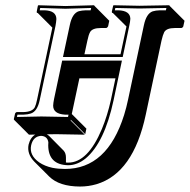

<svg xmlns="http://www.w3.org/2000/svg" viewBox="-20 -451 717 725"><path d="M229 162.6Q233.9 162.6 237.3 163.1Q311.5 163.1 364.7 36.1Q385.7 -14.6 398.9 -74.2L416 -155.3H279.8L251 -20.5L306.2 34.7L301.8 55.7L247.1 1Q247.1 3.4 247.1 4.4L300.3 57.6L192.9 55.7L156.7 56.2Q161.6 59.1 164.6 61.5L220.7 118.2Q229 127.9 229 143.6Q228.5 155.3 229 162.6ZM457.5 -351.1 406.2 -401.9Q403.8 -402.3 402.8 -402.8Q402.3 -405.3 402.3 -407.2L407.2 -429.2L408.7 -431.2L506.3 -429.2L619.6 -431.2L620.1 -429.2L676.8 -372.6L671.9 -350.6Q669.4 -346.2 665 -345.2H640.1Q608.9 -345.2 600.1 -329.6Q594.7 -318.8 589.8 -297.4L530.3 -17.6Q483.4 203.1 344.2 244.6Q314 253.4 281.7 253.4Q203.6 252.9 166 215.8L109.4 159.2Q81.1 129.9 87.9 95.2Q94.7 67.9 113.3 57.1L89.4 57.6L32.7 1L32.2 -1L37.1 -22.9Q39.6 -26.9 43 -27.8H68.8Q102.1 -28.8 111.3 -45.9Q116.2 -55.7 120.1 -75.2L177.7 -346.7L122.6 -401.9Q120.1 -402.3 119.1 -402.8Q118.7 -405.3 118.7 -407.2L123 -429.2L124.5 -431.2L227.1 -428.2L335.4 -431.2L336.4 -429.2L392.6 -372.6L388.2 -351.6Q385.3 -346.2 380.9 -345.2H360.8Q329.1 -345.2 320.3 -330.1Q314.5 -319.8 310.1 -298.3L298.8 -246.1H435.1ZM408.7 -71.8Q374.5 87.4 303.7 147Q272 172.9 237.3 172.9Q162.6 171.4 162.1 97.7Q162.1 91.8 162.6 86.4Q159.2 63 134.8 62Q105.5 64 97.7 97.2Q89.4 134.8 127.9 162.1Q148.9 176.3 177.7 182.6Q200.2 187 225.1 187Q384.8 187 448.7 -17.1Q457.5 -45.4 463.9 -76.2L523.4 -356Q532.7 -399.9 556.6 -408.2Q567.9 -411.6 583.5 -412.1H606.4L608.4 -420.9L506.3 -418.9L415.5 -420.9L413.6 -412.1H427.2Q471.2 -410.6 472.2 -380.4Q471.7 -369.6 467.8 -352.1L443.4 -235.8H217.8L243.7 -356.9Q252.9 -400.9 277.8 -408.7Q289.1 -411.6 304.2 -412.1H322.3L324.2 -420.9L227.1 -418L131.8 -420.9L129.9 -412.1H148.4Q192.4 -410.6 192.9 -379.4Q192.4 -368.7 189.5 -353L129.9 -72.8Q121.1 -30.8 96.7 -22.5Q85 -18.6 69.3 -18.1H45.9L43.9 -9.3L136.2 -11.2L236.8 -9.3L238.8 -18.1H225.1Q180.7 -21 180.7 -52.2Q181.2 -62.5 184.1 -77.1L214.8 -222.2H440.4Z"/></svg>

Font: Linux Biolinum Shadow O
Style: Italic
Weight: 400
Italic angle: -12°
Designer: Philipp H. Poll
Foundry: Philipp H. Poll
Version: Version 0.6.2